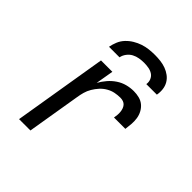

<svg xmlns="http://www.w3.org/2000/svg" viewBox="-202 -872 1004 1004"><g transform="rotate(45 300.0 -370.0)"><path d="M101 0 187 -520H271L254 -421Q267 -444 284.5 -464.5Q302 -485 324.5 -500Q347 -515 372 -521.5Q397 -528 422 -528Q443 -528 462.5 -523Q482 -518 496.5 -506Q511 -494 520.5 -476.5Q530 -459 533 -439Q536 -419 534.5 -398.5Q533 -378 530 -357H446Q448 -368 449 -379Q450 -390 449 -401Q448 -412 444.5 -422Q441 -432 434.5 -439.5Q428 -447 418 -450.5Q408 -454 397 -454Q377 -454 357 -450Q337 -446 318 -435Q299 -424 284.5 -408Q270 -392 259 -373.5Q248 -355 242.5 -335Q237 -315 234 -295L185 0ZM166 -600Q170 -621 178.5 -642Q187 -663 203 -680Q219 -697 239 -709Q259 -721 280 -728Q301 -735 323 -737.5Q345 -740 366 -740Q387 -740 408 -737.5Q429 -735 448 -728Q467 -721 483 -709Q499 -697 509 -680Q519 -663 521.5 -642Q524 -621 520 -600H442Q445 -617 438.5 -632.5Q432 -648 419 -656.5Q406 -665 389 -668Q372 -671 355 -671Q338 -671 320 -668Q302 -665 286 -656.5Q270 -648 258.5 -632.5Q247 -617 244 -600Z"/></g></svg>

Font: Iosevka Custom Oblique
Style: Regular
Weight: 400
Italic angle: -9°
Designer: Belleve Invis
Foundry: Belleve Invis
Version: Version 27.0.1